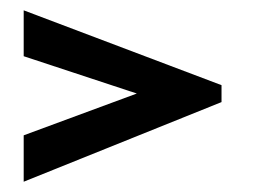

<svg xmlns="http://www.w3.org/2000/svg" viewBox="-20 -542 490 372"><path d="M409.2 -344.2V-377L25.9 -522V-433.1L245.1 -360.8L25.9 -279.8V-189.9Z"/></svg>

Font: SimahzazaarabicW05-Bold
Style: Regular
Weight: 700
Designer: Ahmed zaza
Foundry: Ahmed zaza
Version: Version 1.001